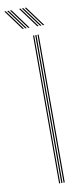

<svg xmlns="http://www.w3.org/2000/svg" viewBox="-174 -988 426 1023"><g transform="rotate(-10 38.5 -476.5)"><path d="M82.8 0V-800H89V0ZM58.5 0V-800H64.5V0ZM70.5 0V-800H76.8V0ZM40 -845 -39.2 -952.8H-31.5L47.8 -845ZM9.2 -845 -70 -952.8H-62.5L17 -845ZM24.8 -845 -54.8 -952.8H-47L32.2 -845ZM120 -845 40.5 -952.8H48.2L127.5 -845ZM89 -845 9.8 -952.8H17.5L96.8 -845ZM104.5 -845 25 -952.8H32.8L112.2 -845Z"/></g></svg>

Font: Big Shoulders Inline Display Thin ExtraLight
Style: Regular
Weight: 250
Version: Version 2.002